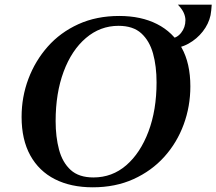

<svg xmlns="http://www.w3.org/2000/svg" viewBox="-20 -783 922 818"><path d="M488 -715Q581 -715 649 -680.5Q717 -646 754 -579.5Q791 -513 791 -415Q791 -330 762.5 -252.5Q734 -175 680 -115Q626 -55 549 -20Q472 15 375 15Q282 15 214 -19.5Q146 -54 109 -121Q72 -188 72 -285Q72 -370 101 -447Q130 -524 183.5 -584.5Q237 -645 314 -680Q391 -715 488 -715ZM378 -27Q458 -27 518 -79Q578 -131 612.5 -222.5Q647 -314 647 -432Q647 -501 632 -555Q617 -609 582 -641Q547 -673 485 -673Q407 -673 346 -621Q285 -569 251 -477.5Q217 -386 217 -267Q217 -200 231.5 -145.5Q246 -91 281 -59Q316 -27 378 -27ZM705 -577 708 -620Q733 -620 751.5 -643Q770 -666 770 -697Q770 -712 763 -728Q756 -744 738 -763H882Q881 -749 880 -739Q879 -729 877 -718Q869 -681 844 -649Q819 -617 783 -597Q747 -577 705 -577Z"/></svg>

Font: Poltawski Nowy Medium
Style: Italic
Weight: 500
Italic angle: -12°
Version: Version 1.001;gftools[0.9.25]